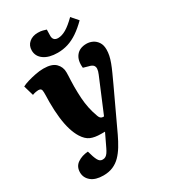

<svg xmlns="http://www.w3.org/2000/svg" viewBox="-235 -850 1052 1191"><g transform="rotate(-30 290.5 -254.5)"><path d="M348 56Q330 94 310.5 126Q291 158 268 181.5Q245 205 215 218Q185 231 146 231Q89 231 58.5 205.5Q28 180 28 142Q28 100 59.5 78.5Q91 57 135 54L147 94Q153 111 159 122Q165 133 172.5 138Q180 143 191 143Q203 143 212 137.5Q221 132 229 120.5Q237 109 245 92L289 0H261Q216 0 187 -12.5Q158 -25 135 -62Q118 -89 106 -128Q94 -167 88 -218Q82 -269 82 -332Q82 -344 82.5 -355Q83 -366 83 -378Q83 -390 83 -400Q83 -417 77.5 -423.5Q72 -430 59 -430Q53 -430 41 -428Q29 -426 16 -421L-5 -493Q11 -502 38 -510Q65 -518 95.5 -524Q126 -530 153 -530Q213 -530 239.5 -503.5Q266 -477 266 -439Q266 -427 265.5 -412.5Q265 -398 264 -380Q263 -362 263 -337Q263 -292 265.5 -254Q268 -216 275.5 -180.5Q283 -145 296 -110Q300 -99 304.5 -94Q309 -89 314 -87Q319 -85 325 -85H331L432 -326Q441 -347 442 -362Q443 -377 434.5 -387Q426 -397 403 -402L368 -412Q362 -467 387 -498.5Q412 -530 461 -530Q484 -530 504.5 -520Q525 -510 538.5 -489.5Q552 -469 552 -437Q552 -416 547.5 -394.5Q543 -373 533.5 -347.5Q524 -322 510.5 -292.5Q497 -263 480 -226ZM281 -570Q219 -570 183 -595.5Q147 -621 147 -663Q147 -698 171.5 -719Q196 -740 234 -740Q255 -740 269 -736Q283 -732 293 -729L292 -688Q291 -669 300 -658.5Q309 -648 328 -648Q355 -648 386 -666Q417 -684 457 -724L498 -677Q461 -640 425.5 -616Q390 -592 354.5 -581Q319 -570 281 -570Z"/></g></svg>

Font: Literata 18pt ExtraBold
Style: Italic
Weight: 800
Italic angle: -2°
Designer: Latin by Veronika Burian and Jose Scaglione. Greek by Irene Vlachou. Cyrillic by Vera Evstafieva
Foundry: TypeTogether
Version: Version 3.103;gftools[0.9.29]